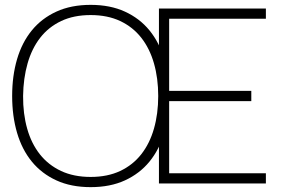

<svg xmlns="http://www.w3.org/2000/svg" viewBox="-20 -755 1164 790"><path d="M353 15Q433.5 15 494 -12.8Q554.5 -40.5 595 -90Q635.5 -139.5 655.8 -208.5Q676 -277.5 676 -360Q676 -442.5 655.8 -511.5Q635.5 -580.5 595 -630Q554.5 -679.5 494 -707.2Q433.5 -735 353 -735Q272.5 -735 212 -707.2Q151.5 -679.5 111 -630Q70.5 -580.5 50.2 -511.5Q30 -442.5 30 -360Q30 -277.5 50.2 -208.5Q70.5 -139.5 111 -90Q151.5 -40.5 212 -12.8Q272.5 15 353 15ZM353 -27Q283.5 -27 231.2 -51.5Q179 -76 144 -120.2Q109 -164.5 91.8 -225.8Q74.5 -287 75 -360Q76 -433 93.5 -494.2Q111 -555.5 145.5 -599.8Q180 -644 231.8 -668.5Q283.5 -693 353 -693Q422.5 -693 474.5 -668.5Q526.5 -644 561.2 -599.8Q596 -555.5 613.5 -494.2Q631 -433 631 -360Q631 -287 613.5 -225.8Q596 -164.5 561.2 -120.2Q526.5 -76 474.5 -51.5Q422.5 -27 353 -27ZM1074 0V-42H676V-339H1014V-381H676V-678H1074V-720H634V0Z"/></svg>

Font: Vela Sans GX ExtLt
Style: Regular
Weight: 200
Designer: Principal design: Mikhail Sharanda - project Manrope.
Design modification: Ravid Balaliev
Foundry: Mikhail Sharanda
Version: Version 1.001